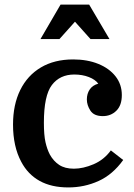

<svg xmlns="http://www.w3.org/2000/svg" viewBox="-20 -810 586 840"><path d="M300 -550Q362 -550 410 -530.5Q458 -511 485.5 -476Q513 -441 513 -394Q513 -349 489 -325.5Q465 -302 430 -302Q391 -302 375.5 -326Q360 -350 360 -375Q360 -400 372.5 -418.5Q385 -437 410 -444Q397 -462 368.5 -473Q340 -484 305 -484Q242 -484 207 -438Q172 -392 172 -273Q172 -219 179 -188Q186 -157 198 -134Q214 -105 239 -88.5Q264 -72 303 -72Q344 -72 389.5 -91.5Q435 -111 465 -152L519 -110Q473 -46 411 -18Q349 10 279 10Q205 10 153.5 -18.5Q102 -47 73 -102Q37 -169 37 -265Q37 -352 68.5 -416Q100 -480 159 -515Q218 -550 300 -550ZM459 -639 370 -790H245L157 -639H240L308 -715L376 -639Z"/></svg>

Font: Domine
Style: Bold
Weight: 700
Designer: Pablo Impallari, Rodrigo Fuenzalida, Brenda Gallo
Foundry: Pablo Impallari, Rodrigo Fuenzalida, Brenda Gallo
Version: Version 2.000